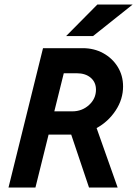

<svg xmlns="http://www.w3.org/2000/svg" viewBox="-20 -841 615 861"><path d="M18.1 0 172.9 -625H350.7Q402.1 -625 443.1 -602.4Q484 -579.9 508 -541Q531.9 -502.1 531.9 -453.5Q531.9 -395.8 498.6 -345.5Q465.3 -295.1 413.2 -266.7L507.6 0H379.2L299.3 -237.5H197.9L138.9 0ZM223.6 -341.7H304.2Q347.9 -341.7 379.2 -370.1Q410.4 -398.6 410.4 -438.9Q410.4 -472.2 386.8 -492.4Q363.2 -512.5 324.3 -512.5H266ZM276.4 -679.2 416.7 -820.8H575L397.2 -679.2Z"/></svg>

Font: Afacad
Style: Bold Italic
Weight: 700
Italic angle: -14°
Designer: Kristian Moeller
Foundry: Dicotype
Version: Version 1.000; ttfautohint (v1.8.4.7-5d5b)